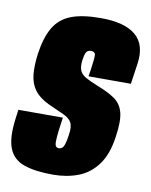

<svg xmlns="http://www.w3.org/2000/svg" viewBox="-72 -648 559 710"><g transform="rotate(10 207.5 -292.5)"><path d="M175 8Q108 8 66.5 -6.5Q25 -21 9.5 -59.5Q-6 -98 3 -169L8 -206H175L168 -155Q165 -128 165 -114.5Q165 -101 169 -96.5Q173 -92 180 -92Q191 -92 197 -102.5Q203 -113 208 -147Q213 -179 204.5 -194Q196 -209 174 -219Q152 -229 114 -246Q79 -263 61.5 -286.5Q44 -310 40.5 -343.5Q37 -377 43 -422Q52 -485 74 -522.5Q96 -560 138 -576.5Q180 -593 250 -593Q340 -593 381.5 -557.5Q423 -522 412 -449L401 -373Q361 -373 321.5 -373Q282 -373 242 -373L246 -399Q252 -440 251.5 -453.5Q251 -467 235 -467Q222 -467 217 -458Q212 -449 209 -427Q206 -402 212.5 -388Q219 -374 235.5 -365Q252 -356 279 -345Q321 -329 346.5 -311.5Q372 -294 380.5 -262.5Q389 -231 380 -171Q371 -104 342 -64.5Q313 -25 270 -8.5Q227 8 175 8Z"/></g></svg>

Font: Alumni Sans Black
Style: Italic
Weight: 900
Italic angle: -8°
Version: Version 1.016